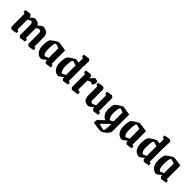

<svg xmlns="http://www.w3.org/2000/svg" viewBox="310 -2088 3707 3707"><g transform="rotate(45 2163.0 -235.0)"><path d="M104 9.8Q98.6 9.8 81.3 -5.6Q64 -21 64 -25.9V-381.8L25.9 -397V-444.8Q131.8 -462.9 144 -462.9Q148.9 -462.9 164.1 -447.5Q179.2 -432.1 179.2 -426.8V-396Q259.3 -462.9 267.1 -462.9Q373.5 -462.9 402.8 -396Q477.5 -462.9 484.9 -462.9Q567.4 -462.9 608.2 -427.2Q648.9 -391.6 648.9 -304.2V-71.8L686 -57.1V-8.8Q579.6 9.8 569.8 9.8Q564.5 9.8 546.6 -5.6Q528.8 -21 528.8 -25.9V-303.2Q528.8 -328.1 523.2 -344Q517.6 -359.9 507.8 -365.5Q498 -371.1 492.2 -372.6Q486.3 -374 478 -374Q475.1 -374 459.5 -366.2Q443.8 -358.4 429.7 -350.6L416 -342.8V-71.8L452.1 -57.1V-8.8Q347.7 9.8 337.9 9.8Q332 9.8 314 -5.6Q295.9 -21 295.9 -25.9V-303.2Q295.9 -323.2 292 -337.6Q288.1 -352.1 283.2 -358.9Q278.3 -365.7 270.5 -369.4Q262.7 -373 258.8 -373.5Q254.9 -374 249 -374Q245.6 -374 229.2 -366.2Q212.9 -358.4 198.2 -350.6L184.1 -342.8V-71.8L219.2 -57.1V-8.8Q116.2 9.8 104 9.8Z M906.7 9.8Q834 9.8 788.6 -46.6Q743.2 -103 743.2 -208Q743.2 -253.9 750.2 -295.4Q757.3 -336.9 768.1 -359.9Q785.6 -382.8 848.4 -423.3Q911.1 -463.9 930.2 -463.9Q953.6 -463.9 1119.1 -437V-70.8L1155.8 -56.2V-7.8Q1052.2 9.8 1039.1 9.8Q1035.2 9.8 1019 -5.6Q1002.9 -21 1002.9 -25.9V-59.1Q975.6 -37.1 943.6 -13.7Q911.6 9.8 906.7 9.8ZM923.8 -78.1Q929.7 -78.1 999 -111.8V-374Q976.6 -384.3 944.6 -393.1Q912.6 -401.9 901.9 -398.9Q870.1 -389.6 870.1 -216.8Q870.1 -153.8 887.7 -116Q905.3 -78.1 923.8 -78.1Z M1375.5 9.8Q1304.2 9.8 1258.1 -46.1Q1211.9 -102.1 1211.9 -204.1Q1211.9 -252.9 1219 -295.2Q1226.1 -337.4 1236.8 -359.9Q1253.9 -383.3 1316.9 -423.6Q1379.9 -463.9 1398.9 -463.9Q1411.1 -463.9 1470.7 -455.1V-571.8L1432.6 -585.9V-633.8Q1544.4 -652.8 1556.6 -652.8Q1561.5 -652.8 1577.6 -637.2Q1593.8 -621.6 1593.8 -616.2L1587.9 -432.1V-70.8L1624.5 -56.2V-7.8Q1521 9.8 1507.8 9.8Q1503.9 9.8 1487.8 -5.6Q1471.7 -21 1471.7 -25.9V-59.1Q1383.3 9.8 1375.5 9.8ZM1392.6 -78.1Q1396.5 -78.1 1415.3 -86.4Q1434.1 -94.7 1451.2 -103.5L1467.8 -111.8V-374Q1389.6 -403.3 1370.6 -398.9Q1338.9 -389.6 1338.9 -216.8Q1338.9 -153.8 1356.4 -116Q1374 -78.1 1392.6 -78.1Z M1754.4 9.8Q1749 9.8 1731.7 -5.6Q1714.4 -21 1714.4 -25.9V-383.8L1676.3 -397V-444.8Q1778.3 -462.9 1791.5 -462.9Q1795.9 -462.9 1813.7 -446Q1831.5 -429.2 1831.5 -424.8L1829.6 -384.8Q1835.9 -391.6 1850.1 -407Q1864.3 -422.4 1871.6 -430.4Q1878.9 -438.5 1888.4 -448.5Q1897.9 -458.5 1903.3 -463.1Q1908.7 -467.8 1910.2 -467.8Q1924.8 -467.8 1981.4 -453.1Q1990.2 -418 1990.2 -413.1Q1990.2 -402.8 1974.4 -370.6Q1958.5 -338.4 1953.6 -336.9Q1952.6 -337.4 1943.4 -341.3Q1934.1 -345.2 1927.2 -347.9Q1920.4 -350.6 1911.1 -353.3Q1901.9 -356 1895.5 -356Q1889.6 -356 1869.4 -347.4Q1849.1 -338.9 1834.5 -330.1V-79.1L1892.6 -62V-9.8Q1767.6 9.8 1754.4 9.8Z M2200.2 9.8Q2125 9.8 2087.6 -25.6Q2050.3 -61 2050.3 -148.9V-381.8L2013.2 -397V-444.8Q2119.6 -462.9 2129.4 -462.9Q2134.8 -462.9 2152.6 -447.3Q2170.4 -431.6 2170.4 -426.8V-149.9Q2170.4 -125 2175.8 -109.1Q2181.2 -93.3 2190.2 -87.2Q2199.2 -81.1 2205.1 -79.6Q2210.9 -78.1 2218.3 -78.1Q2222.2 -78.1 2240.7 -85.9Q2259.3 -93.8 2275.9 -101.6L2292.5 -109.9V-381.8L2255.4 -397V-444.8Q2359.9 -462.9 2372.1 -462.9Q2377.4 -462.9 2394.8 -447.3Q2412.1 -431.6 2412.1 -426.8V-70.8L2450.2 -56.2V-7.8Q2344.2 9.8 2331.1 9.8Q2326.7 9.8 2312 -5.6Q2297.4 -21 2297.4 -25.9V-57.1Q2270.5 -36.1 2237.3 -13.2Q2204.1 9.8 2200.2 9.8Z M2700.2 183.1Q2665 183.1 2596.7 173.1Q2528.3 163.1 2495.1 154.8L2503.9 76.2L2627 -35.2Q2578.1 -41.5 2543.2 -93.3Q2508.3 -145 2508.3 -228Q2508.3 -261.7 2514.6 -300Q2521 -338.4 2531.2 -359.9Q2548.3 -382.8 2608.6 -423.3Q2668.9 -463.9 2688 -463.9Q2697.3 -463.9 2781.5 -449.7Q2865.7 -435.5 2870.1 -435.1V21Q2870.1 52.2 2837.9 91.6Q2805.7 130.9 2765.1 157Q2724.6 183.1 2700.2 183.1ZM2691.9 -95.2Q2695.8 -95.2 2710.4 -104.2Q2725.1 -113.3 2737.8 -122.6L2751 -131.8V-374Q2750 -374.5 2737.1 -379.6Q2724.1 -384.8 2716.3 -387.5Q2708.5 -390.1 2696.8 -394Q2685.1 -397.9 2677.2 -399.2Q2669.4 -400.4 2666 -398.9Q2633.3 -386.2 2633.3 -235.8Q2633.3 -189.5 2643.8 -155.8Q2654.3 -122.1 2667 -108.6Q2679.7 -95.2 2691.9 -95.2ZM2730 127Q2740.7 127 2747.8 84Q2754.9 41 2754.9 -7.8V-56.2L2750 -58.1Q2732.9 -42 2701.2 -11.5Q2669.4 19 2637.2 50.5Q2605 82 2597.2 89.8V97.2Q2612.3 103 2662.6 115Q2712.9 127 2730 127Z M3113.8 9.8Q3041 9.8 2995.6 -46.6Q2950.2 -103 2950.2 -208Q2950.2 -253.9 2957.3 -295.4Q2964.4 -336.9 2975.1 -359.9Q2992.7 -382.8 3055.4 -423.3Q3118.2 -463.9 3137.2 -463.9Q3160.6 -463.9 3326.2 -437V-70.8L3362.8 -56.2V-7.8Q3259.3 9.8 3246.1 9.8Q3242.2 9.8 3226.1 -5.6Q3210 -21 3210 -25.9V-59.1Q3182.6 -37.1 3150.6 -13.7Q3118.7 9.8 3113.8 9.8ZM3130.9 -78.1Q3136.7 -78.1 3206.1 -111.8V-374Q3183.6 -384.3 3151.6 -393.1Q3119.6 -401.9 3108.9 -398.9Q3077.1 -389.6 3077.1 -216.8Q3077.1 -153.8 3094.7 -116Q3112.3 -78.1 3130.9 -78.1Z M3582.5 9.8Q3511.2 9.8 3465.1 -46.1Q3418.9 -102.1 3418.9 -204.1Q3418.9 -252.9 3426 -295.2Q3433.1 -337.4 3443.8 -359.9Q3460.9 -383.3 3523.9 -423.6Q3586.9 -463.9 3606 -463.9Q3618.2 -463.9 3677.7 -455.1V-571.8L3639.6 -585.9V-633.8Q3751.5 -652.8 3763.7 -652.8Q3768.6 -652.8 3784.7 -637.2Q3800.8 -621.6 3800.8 -616.2L3794.9 -432.1V-70.8L3831.5 -56.2V-7.8Q3728 9.8 3714.8 9.8Q3710.9 9.8 3694.8 -5.6Q3678.7 -21 3678.7 -25.9V-59.1Q3590.3 9.8 3582.5 9.8ZM3599.6 -78.1Q3603.5 -78.1 3622.3 -86.4Q3641.1 -94.7 3658.2 -103.5L3674.8 -111.8V-374Q3596.7 -403.3 3577.6 -398.9Q3545.9 -389.6 3545.9 -216.8Q3545.9 -153.8 3563.5 -116Q3581.1 -78.1 3599.6 -78.1Z M4053.2 9.8Q3980.5 9.8 3935.1 -46.6Q3889.6 -103 3889.6 -208Q3889.6 -253.9 3896.7 -295.4Q3903.8 -336.9 3914.6 -359.9Q3932.1 -382.8 3994.9 -423.3Q4057.6 -463.9 4076.7 -463.9Q4100.1 -463.9 4265.6 -437V-70.8L4302.2 -56.2V-7.8Q4198.7 9.8 4185.5 9.8Q4181.6 9.8 4165.5 -5.6Q4149.4 -21 4149.4 -25.9V-59.1Q4122.1 -37.1 4090.1 -13.7Q4058.1 9.8 4053.2 9.8ZM4070.3 -78.1Q4076.2 -78.1 4145.5 -111.8V-374Q4123 -384.3 4091.1 -393.1Q4059.1 -401.9 4048.3 -398.9Q4016.6 -389.6 4016.6 -216.8Q4016.6 -153.8 4034.2 -116Q4051.8 -78.1 4070.3 -78.1Z"/></g></svg>

Font: Grenze SemiBold
Style: Regular
Weight: 600
Designer: Renata Polastri
Foundry: Omnibus-Type
Version: Version 1.002;PS 001.002;hotconv 1.0.88;makeotf.lib2.5.64775